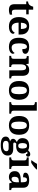

<svg xmlns="http://www.w3.org/2000/svg" viewBox="2110 -2916 1042 5303"><g transform="rotate(90 2631.5 -265.0)"><path d="M254 10Q177 10 136.5 -25Q96 -60 96 -148V-468H21V-519Q53 -519 78.5 -531.5Q104 -544 119 -561Q150 -594 165 -660H248V-536H376V-468H248V-158Q248 -113 263.5 -92Q279 -71 314 -71Q334 -71 352 -73.5Q370 -76 385 -80V-15Q369 -8 334.5 1Q300 10 254 10Z M711 10Q583 10 517.5 -62.5Q452 -135 452 -265Q452 -406 516.5 -477.5Q581 -549 700 -549Q809 -549 871.5 -488Q934 -427 934 -308V-257H606Q609 -157 643.5 -111Q678 -65 746 -65Q797 -65 830 -89.5Q863 -114 880 -148Q894 -144 904 -132.5Q914 -121 914 -104Q914 -78 893 -52Q872 -26 827.5 -8Q783 10 711 10ZM781 -321Q781 -397 763 -440.5Q745 -484 702 -484Q660 -484 635.5 -442.5Q611 -401 608 -321Z M1272 10Q1198 10 1142.5 -16.5Q1087 -43 1055.5 -103.5Q1024 -164 1024 -266Q1024 -374 1056.5 -435.5Q1089 -497 1144.5 -523Q1200 -549 1269 -549Q1366 -549 1416.5 -518.5Q1467 -488 1467 -444Q1467 -422 1456.5 -403Q1446 -384 1418 -371.5Q1390 -359 1338 -359Q1338 -393 1332 -422.5Q1326 -452 1312 -470Q1298 -488 1273 -488Q1244 -488 1223 -468.5Q1202 -449 1190 -401Q1178 -353 1178 -267Q1178 -166 1206 -115.5Q1234 -65 1297 -65Q1349 -65 1387 -88.5Q1425 -112 1442 -146Q1454 -139 1460 -126Q1466 -113 1466 -100Q1466 -75 1445.5 -49.5Q1425 -24 1382.5 -7Q1340 10 1272 10Z M1524 0V-53H1530Q1563 -53 1583.5 -65Q1604 -77 1604 -122V-418Q1604 -460 1585 -471.5Q1566 -483 1533 -483H1529V-536H1740L1753 -465H1758Q1781 -506 1816.5 -527.5Q1852 -549 1911 -549Q1990 -549 2032.5 -503Q2075 -457 2075 -356V-124Q2075 -77 2091 -65Q2107 -53 2141 -53H2145V0H1923V-329Q1923 -393 1906.5 -428.5Q1890 -464 1846 -464Q1812 -464 1792.5 -442.5Q1773 -421 1765 -385.5Q1757 -350 1757 -309V-118Q1757 -76 1775.5 -64.5Q1794 -53 1827 -53H1831V0Z M2476 10Q2356 10 2287 -59.5Q2218 -129 2218 -270Q2218 -411 2284 -480Q2350 -549 2479 -549Q2599 -549 2668 -480Q2737 -411 2737 -270Q2737 -129 2671 -59.5Q2605 10 2476 10ZM2478 -53Q2536 -53 2559 -108.5Q2582 -164 2582 -270Q2582 -377 2558.5 -431Q2535 -485 2477 -485Q2419 -485 2396 -431Q2373 -377 2373 -270Q2373 -164 2396.5 -108.5Q2420 -53 2478 -53Z M2802 0V-53H2814Q2844 -53 2864.5 -67Q2885 -81 2885 -124V-646Q2885 -673 2873 -686Q2861 -699 2844.5 -703Q2828 -707 2814 -707H2802V-760H3037V-124Q3037 -81 3057.5 -67Q3078 -53 3108 -53H3120V0Z M3442 10Q3322 10 3253 -59.5Q3184 -129 3184 -270Q3184 -411 3250 -480Q3316 -549 3445 -549Q3565 -549 3634 -480Q3703 -411 3703 -270Q3703 -129 3637 -59.5Q3571 10 3442 10ZM3444 -53Q3502 -53 3525 -108.5Q3548 -164 3548 -270Q3548 -377 3524.5 -431Q3501 -485 3443 -485Q3385 -485 3362 -431Q3339 -377 3339 -270Q3339 -164 3362.5 -108.5Q3386 -53 3444 -53Z M3987 236Q3869 236 3811 201Q3753 166 3753 99Q3753 47 3791 16.5Q3829 -14 3887 -20Q3861 -30 3837.5 -50Q3814 -70 3814 -106Q3814 -139 3838 -162.5Q3862 -186 3904 -209Q3857 -225 3826.5 -264Q3796 -303 3796 -364Q3796 -452 3848 -500.5Q3900 -549 4010 -549Q4049 -549 4079.5 -541.5Q4110 -534 4133 -521Q4153 -543 4178.5 -561Q4204 -579 4241 -579Q4274 -579 4291 -561.5Q4308 -544 4308 -520Q4308 -496 4293 -478Q4278 -460 4240 -460Q4240 -480 4230 -491Q4220 -502 4206 -502Q4194 -502 4185 -499Q4176 -496 4168 -492Q4190 -471 4205 -441.5Q4220 -412 4220 -368Q4220 -289 4169 -239Q4118 -189 4010 -189Q3999 -189 3981 -190Q3963 -191 3955 -194Q3940 -188 3928.5 -173.5Q3917 -159 3917 -141Q3917 -109 3968 -109H4085Q4185 -109 4231 -68.5Q4277 -28 4277 44Q4277 133 4206 184.5Q4135 236 3987 236ZM4008 -248Q4053 -248 4068 -279.5Q4083 -311 4083 -365Q4083 -420 4067.5 -454.5Q4052 -489 4008 -489Q3964 -489 3948 -454Q3932 -419 3932 -364Q3932 -312 3948 -280Q3964 -248 4008 -248ZM3989 176Q4077 176 4117 149.5Q4157 123 4157 78Q4157 18 4076 18H3960Q3940 18 3919.5 24.5Q3899 31 3885 48.5Q3871 66 3871 97Q3871 176 3989 176Z M4328 0V-53H4340Q4370 -53 4390.5 -67Q4411 -81 4411 -124V-416Q4411 -456 4390.5 -469.5Q4370 -483 4340 -483H4328V-536H4563V-124Q4563 -81 4583.5 -67Q4604 -53 4634 -53H4646V0ZM4409 -619Q4424 -638 4442.5 -664Q4461 -690 4478 -717Q4495 -744 4506 -766H4663V-756Q4654 -743 4633 -723Q4612 -703 4584.5 -681Q4557 -659 4529 -639.5Q4501 -620 4477 -606H4409Z M4865 10Q4799 10 4753.5 -30Q4708 -70 4708 -153Q4708 -234 4763.5 -273Q4819 -312 4932 -316L5014 -319V-374Q5014 -429 4999.5 -458.5Q4985 -488 4944 -488Q4906 -488 4891 -459.5Q4876 -431 4876 -380Q4812 -380 4781 -395Q4750 -410 4750 -447Q4750 -484 4778 -506Q4806 -528 4852.5 -538.5Q4899 -549 4956 -549Q5061 -549 5113.5 -511Q5166 -473 5166 -379V-124Q5166 -83 5179.5 -68Q5193 -53 5226 -53H5230V0H5044L5023 -69H5014Q4992 -42 4972 -24.5Q4952 -7 4927.5 1.5Q4903 10 4865 10ZM4920 -63Q4963 -63 4988.5 -97.5Q5014 -132 5014 -191V-266L4969 -263Q4909 -260 4886 -231.5Q4863 -203 4863 -149Q4863 -63 4920 -63Z"/></g></svg>

Font: Noto Serif
Style: Bold
Weight: 700
Designer: Monotype Design Team
Foundry: Monotype Imaging Inc.
Version: Version 2.014